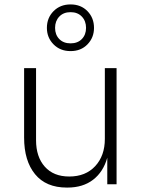

<svg xmlns="http://www.w3.org/2000/svg" viewBox="-20 -833 652 868"><path d="M89 -211V-525H143V-199Q143 -124 182.5 -79.5Q222 -35 293 -35Q367 -35 410.5 -82Q454 -129 454 -205V-525H507V0H465V-120Q447 -56 401 -20.5Q355 15 285 15H282Q188 15 138.5 -45.5Q89 -106 89 -211ZM192 -707Q192 -752 222 -782.5Q252 -813 299 -813Q346 -813 375.5 -782.5Q405 -752 405 -707Q405 -663 375.5 -632.5Q346 -602 299 -602Q252 -602 222 -632.5Q192 -663 192 -707ZM369 -707Q369 -738 350 -758Q331 -778 299 -778Q267 -778 248 -758Q229 -738 229 -707Q229 -676 248 -656.5Q267 -637 299 -637Q331 -637 350 -656.5Q369 -676 369 -707Z"/></svg>

Font: Sora-SIA ExtraLight
Style: Regular
Weight: 200
Designer: Jonathan Barnbrook, Julián Moncada
Foundry: Barnbrook Fonts
Version: Version 2.000